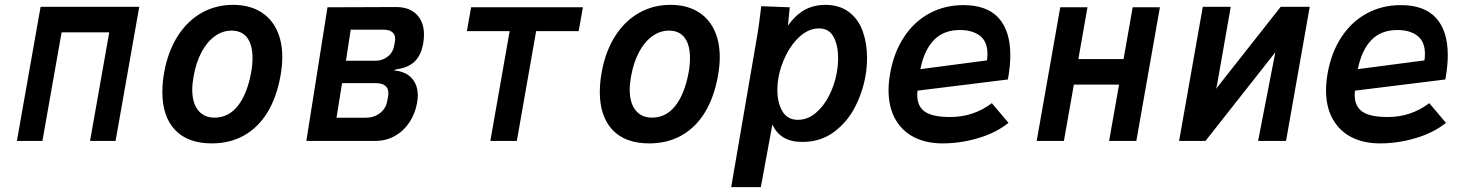

<svg xmlns="http://www.w3.org/2000/svg" viewBox="-20 -580 6040 790"><path d="M147 -552H553L455.5 0H350.5L429.5 -447H233.5L154.5 0H49.5Z M648 -201.5Q648 -241.5 656 -284.5Q671.5 -369 711 -431.2Q750.5 -493.5 809 -526.8Q867.5 -560 938.5 -560Q1002 -560 1047.5 -534.2Q1093 -508.5 1117.2 -460Q1141.5 -411.5 1141.5 -344.5Q1141.5 -309 1134 -267.5Q1118.5 -180.5 1080.8 -118.2Q1043 -56 984.8 -23Q926.5 10 851.5 10Q752.5 10 700.2 -45.5Q648 -101 648 -201.5ZM1013.5 -282.5Q1019 -312 1019 -341.5Q1019 -395.5 997 -424.8Q975 -454 932.5 -454Q895.5 -454 863.5 -430.8Q831.5 -407.5 809 -365Q786.5 -322.5 776.5 -265.5Q771 -235 771 -211.5Q771 -156.5 795.2 -126.2Q819.5 -96 862.5 -96Q921 -96 959.2 -145.2Q997.5 -194.5 1013.5 -282.5Z M1327.5 -550 1609 -551Q1663 -551.5 1693.8 -521Q1724.5 -490.5 1724.5 -437.5Q1724.5 -420.5 1721.5 -402.5Q1713 -353 1686.2 -327Q1659.5 -301 1609.5 -294.5L1600 -290.5Q1649 -286 1674 -258.5Q1699 -231 1699 -187.5Q1699 -172.5 1696 -156.5Q1688 -112 1664.5 -76.5Q1641 -41 1604.5 -20.5Q1568 0 1522.5 0H1240.5ZM1573 -163 1576.5 -181Q1578 -189.5 1578 -196.5Q1578 -238 1524.5 -238H1387.5L1364.5 -95.5H1484Q1518 -95.5 1542.8 -114.2Q1567.5 -133 1573 -163ZM1601 -388.5 1604.5 -406.5Q1606 -414 1606 -420Q1606 -438.5 1593.5 -448.2Q1581 -458 1556.5 -458H1423L1403.5 -330H1524Q1552.5 -330 1574.2 -346.2Q1596 -362.5 1601 -388.5Z M2077 -452H1901L1918.5 -550H2378.5L2361 -452H2186L2106.5 0H1997.5Z M2448 -201.5Q2448 -241.5 2456 -284.5Q2471.5 -369 2511 -431.2Q2550.5 -493.5 2609 -526.8Q2667.5 -560 2738.5 -560Q2802 -560 2847.5 -534.2Q2893 -508.5 2917.2 -460Q2941.5 -411.5 2941.5 -344.5Q2941.5 -309 2934 -267.5Q2918.5 -180.5 2880.8 -118.2Q2843 -56 2784.8 -23Q2726.5 10 2651.5 10Q2552.5 10 2500.2 -45.5Q2448 -101 2448 -201.5ZM2813.5 -282.5Q2819 -312 2819 -341.5Q2819 -395.5 2797 -424.8Q2775 -454 2732.5 -454Q2695.5 -454 2663.5 -430.8Q2631.5 -407.5 2609 -365Q2586.5 -322.5 2576.5 -265.5Q2571 -235 2571 -211.5Q2571 -156.5 2595.2 -126.2Q2619.5 -96 2662.5 -96Q2721 -96 2759.2 -145.2Q2797.5 -194.5 2813.5 -282.5Z M3109 -528.5 3112 -554.5 3229.5 -550 3222 -475Q3256.5 -521.5 3293.5 -540.8Q3330.5 -560 3375 -560Q3435 -560 3473.8 -530Q3512.5 -500 3530 -450.8Q3547.5 -401.5 3547.5 -342Q3547.5 -302.5 3541 -267Q3529.5 -201 3497.8 -139.2Q3466 -77.5 3411.2 -36.8Q3356.5 4 3281.5 4Q3235 4 3205 -13.8Q3175 -31.5 3158 -67.5L3110.5 190H2988.5L3096 -435.5Q3103 -477 3109 -528.5ZM3423 -281Q3428.5 -311 3428.5 -341Q3428.5 -393.5 3409.8 -428.2Q3391 -463 3350 -463Q3309.5 -463 3274.2 -432.8Q3239 -402.5 3215.2 -355.5Q3191.5 -308.5 3183 -261Q3178.5 -236.5 3178.5 -210Q3178.5 -157.5 3199.2 -122.2Q3220 -87 3263 -87Q3303 -87 3336.5 -115.2Q3370 -143.5 3392.2 -188Q3414.5 -232.5 3423 -281Z M3636 -209Q3636 -241 3643 -280.5Q3658.5 -365.5 3700 -428.2Q3741.5 -491 3804.2 -525Q3867 -559 3944 -559Q4040.5 -559 4088.8 -506Q4137 -453 4137 -352.5Q4137 -308.5 4127 -253L3755 -207Q3754 -195 3754 -189.5Q3754 -142 3786 -120.2Q3818 -98.5 3889.5 -98.5Q3985.5 -98.5 4061 -155.5L4129.5 -74.5Q4078.5 -33.5 4005.2 -11.8Q3932 10 3858 10Q3791.5 10 3741.5 -15.2Q3691.5 -40.5 3663.8 -89.8Q3636 -139 3636 -209ZM4043 -358Q4043 -409 4012 -432.8Q3981 -456.5 3929.5 -456.5Q3862 -456.5 3822 -414.5Q3782 -372.5 3767 -295.5L4041 -331.5Q4043 -344 4043 -358Z M4342.5 -550H4454.5L4417 -337H4603L4640.5 -550H4752.5L4655.5 0H4543.5L4584.5 -232H4398.5L4357.5 0H4245.5Z M4929 -552H5044L4987.5 -230L4983.5 -214.5L5249.5 -552H5369L5271.5 0H5156.5L5227.5 -365L4940 0H4831.5Z M5436 -209Q5436 -241 5443 -280.5Q5458.5 -365.5 5500 -428.2Q5541.5 -491 5604.2 -525Q5667 -559 5744 -559Q5840.5 -559 5888.8 -506Q5937 -453 5937 -352.5Q5937 -308.5 5927 -253L5555 -207Q5554 -195 5554 -189.5Q5554 -142 5586 -120.2Q5618 -98.5 5689.5 -98.5Q5785.5 -98.5 5861 -155.5L5929.5 -74.5Q5878.5 -33.5 5805.2 -11.8Q5732 10 5658 10Q5591.5 10 5541.5 -15.2Q5491.5 -40.5 5463.8 -89.8Q5436 -139 5436 -209ZM5843 -358Q5843 -409 5812 -432.8Q5781 -456.5 5729.5 -456.5Q5662 -456.5 5622 -414.5Q5582 -372.5 5567 -295.5L5841 -331.5Q5843 -344 5843 -358Z"/></svg>

Font: JuliaMono BoldItalic
Style: Regular
Weight: 700
Italic angle: -9°
Monospace: yes
Designer: cormullion
Foundry: corm
Version: Version 0.049; ttfautohint (v1.8.4)